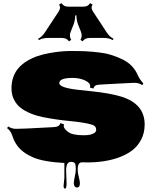

<svg xmlns="http://www.w3.org/2000/svg" viewBox="-20 -1003 961 1184"><path d="M493.7 -961.9Q523.4 -961.9 535.2 -983.4L550.3 -975.6Q543.5 -961.4 544.9 -952.1Q546.4 -942.9 555.2 -929.2L638.7 -802.2Q655.3 -776.9 680.2 -763.7L675.3 -755.9Q651.4 -769 620.6 -769H533.2Q503.4 -769 489.3 -748L476.1 -757.3Q489.7 -778.8 479.5 -806.2L461.4 -851.6Q451.2 -878.9 451.2 -908.2H443.8Q443.8 -878.9 433.6 -851.6L415.5 -806.2Q405.3 -778.8 418.9 -757.3L405.3 -748Q391.1 -769 361.8 -769H274.4Q243.7 -769 219.7 -755.9L214.8 -763.7Q239.7 -776.9 256.3 -802.2L339.8 -929.2Q348.6 -942.9 350.1 -952.1Q351.6 -961.4 344.7 -975.6L359.9 -983.4Q371.6 -961.9 401.4 -961.9ZM372.1 142.6 377 93.3V2Q245.6 -4.9 180.7 -33.9Q115.7 -63 85 -106.9Q66.4 -132.8 56.4 -164.8Q46.4 -196.8 23.4 -212.9L30.8 -223.1Q52.7 -208.5 78.4 -208.5Q104 -208.5 144 -210.4Q184.1 -212.4 234.4 -215.1Q284.7 -217.8 306.2 -218.8Q327.6 -219.7 337.9 -224.9Q348.1 -230 352.5 -243.7L374.5 -236.3Q373 -232.4 373 -226.1Q373 -210 399.9 -189.5Q426.8 -168.9 497.1 -168.9Q544.4 -168.9 564.5 -185.1Q573.2 -192.4 573.2 -202.6Q573.2 -226.6 546.9 -234.4Q520.5 -242.2 483.2 -247.8Q445.8 -253.4 408.4 -256.8Q371.1 -260.3 327.6 -266.6Q284.2 -272.9 245.6 -280.5Q207 -288.1 170.7 -302.7Q134.3 -317.4 108.4 -337.2Q82.5 -356.9 66.7 -387.9Q50.8 -418.9 50.8 -458.5Q50.8 -498 63.2 -530.8Q75.7 -563.5 97.2 -586.9Q118.7 -610.4 149.2 -628.4Q179.7 -646.5 213.1 -657.7Q246.6 -668.9 286.1 -675.8Q355 -688.5 416 -688.5Q477.1 -688.5 509 -686.8Q541 -685.1 584.2 -680.4Q627.4 -675.8 662.4 -665.3Q697.3 -654.8 731.4 -638.7Q802.7 -605.5 831.5 -535.6Q843.3 -510.7 863.8 -489.3L857.4 -478Q836.9 -492.2 810.1 -492.2H803.7Q764.6 -490.7 692.1 -486.6Q619.6 -482.4 598.9 -481.4Q578.1 -480.5 569.1 -475.6Q560.1 -470.7 556.2 -457L534.7 -462.9Q536.1 -467.3 536.1 -472.2Q536.1 -492.7 502.9 -507.6Q469.7 -522.5 427.7 -522.5Q345.7 -522.5 345.7 -490.2Q345.7 -461.4 468.8 -448.2Q497.6 -444.8 534.2 -441.4Q661.6 -428.2 729.5 -406.7Q872.1 -361.8 872.1 -235.4Q872.1 -183.6 850.6 -142.3Q829.1 -101.1 794.7 -75.2Q760.3 -49.3 713.4 -32.2Q628.9 -1.5 520.5 -1.5Q491.2 -1.5 485.8 -2Q459.5 -2 459.5 38.6V50.3Q459.5 63.5 466.1 89.1Q472.7 114.7 472.7 127.4Q472.7 153.3 454.6 153.3Q445.3 153.3 440.2 145.5Q435.1 137.7 435.1 126Q435.1 114.3 441.2 86.2Q447.3 58.1 447.3 45.4Q447.3 32.7 447 27.6Q446.8 22.5 445.6 14.9Q444.3 7.3 441.4 3.9Q434.6 -4.9 418 -4.9Q387.7 -4.9 387.7 47.9L390.6 127.9Q390.6 160.2 381.3 160.2Q372.1 160.2 372.1 142.6Z"/></svg>

Font: Nosifer
Style: Regular
Weight: 400
Version: Version 001.002